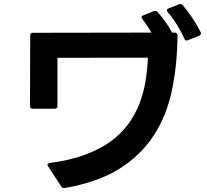

<svg xmlns="http://www.w3.org/2000/svg" viewBox="-20 -896 1040 966"><path d="M302 50Q292 50 288 42L222 -59Q219 -62 219 -67Q219 -74 230 -76Q331 -89 406.5 -117Q482 -145 536 -184Q590 -223 625.5 -272Q661 -321 682 -376Q703 -431 712.5 -489.5Q722 -548 724 -606L269 -605V-363Q269 -349 255 -349H145Q131 -349 131 -363L132 -717Q132 -731 146 -731L742 -732Q731 -750 720 -767Q709 -784 696 -800Q692 -806 692 -809Q692 -816 701 -819L754 -840Q757 -841 762 -841Q769 -841 773 -835Q794 -812 813 -785.5Q832 -759 846 -732H859Q873 -732 873 -718Q872 -571 845.5 -443.5Q819 -316 754.5 -216Q690 -116 581.5 -47.5Q473 21 306 50ZM919 -692Q911 -692 908 -701Q894 -733 871.5 -769.5Q849 -806 824 -835Q820 -839 820 -844Q820 -851 829 -854L880 -874Q886 -876 887 -876Q893 -876 899 -870Q922 -844 947 -807Q972 -770 989 -735Q991 -732 991 -728Q991 -721 982 -716L926 -694Q920 -692 919 -692Z"/></svg>

Font: LINE Seed JP_TTF Bold
Style: Regular
Weight: 700
Designer: LINE & Fontrix & Fontworks
Version: Version 1.009